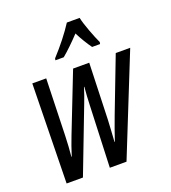

<svg xmlns="http://www.w3.org/2000/svg" viewBox="-139 -870 869 973"><g transform="rotate(-20 295.5 -383.0)"><path d="M215 -616 213 -606H258C286 -629 319 -661 355 -699C373 -663 393 -631 411 -606H454L456 -616C439 -652 409 -730 402 -766H333C303 -719 261 -666 215 -616ZM53 0H141L276 -352C286 -378 295 -403 303 -430H305C302 -397 300 -364 299 -332L286 0H376L591 -536H513L401 -244C384 -200 370 -159 355 -115H353C355 -155 359 -197 360 -233L370 -536H283L159 -219C148 -191 134 -152 124 -119H122C125 -153 128 -190 129 -230L138 -536H63Z"/></g></svg>

Font: Noto Sans ExtraCondensed
Style: Italic
Weight: 400
Width: 2
Italic angle: -12°
Designer: Monotype Design Team
Foundry: Monotype Imaging Inc.
Version: Version 2.013